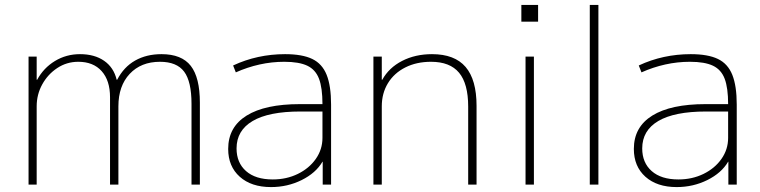

<svg xmlns="http://www.w3.org/2000/svg" viewBox="-20 -750 3089 780"><path d="M96 0V-520H129V-426H131Q157 -474 203 -502Q249 -530 305 -530Q364 -530 403 -503Q442 -476 454 -426H456Q483 -478 529 -504Q575 -530 636 -530Q718 -530 755 -482.5Q792 -435 792 -333V0H758V-328Q758 -419 728 -459Q698 -499 630 -499Q553 -499 507 -450Q461 -401 461 -318V0H427V-355Q427 -423 393 -461Q359 -499 298 -499Q251 -499 212.5 -473.5Q174 -448 151.5 -407Q129 -366 129 -318V0Z M1081 10Q1001 10 954 -32Q907 -74 907 -145Q907 -234 982 -280.5Q1057 -327 1198 -327H1290Q1290 -393 1276 -430Q1262 -467 1228.5 -483Q1195 -499 1135 -499Q1084 -499 1034.5 -488Q985 -477 938 -456L927 -484Q976 -507 1029 -518.5Q1082 -530 1138 -530Q1208 -530 1248.5 -510.5Q1289 -491 1307 -446Q1325 -401 1325 -325V0H1291V-93H1290Q1263 -47 1205.5 -18.5Q1148 10 1081 10ZM1088 -21Q1144 -21 1190 -43.5Q1236 -66 1263 -104.5Q1290 -143 1290 -190V-297H1200Q1072 -297 1006.5 -258.5Q941 -220 941 -147Q941 -89 979.5 -55Q1018 -21 1088 -21Z M1497 0V-520H1531V-426H1533Q1560 -475 1613.5 -502.5Q1667 -530 1735 -530Q1827 -530 1871.5 -478Q1916 -426 1916 -320V0H1882V-317Q1882 -410 1845 -454.5Q1808 -499 1731 -499Q1672 -499 1626.5 -476Q1581 -453 1556 -412Q1531 -371 1531 -318V0Z M2098 -662V-730H2166V-662ZM2115 0V-520H2149V0Z M2376 0V-730H2411V0Z M2729 10Q2649 10 2602 -32Q2555 -74 2555 -145Q2555 -234 2630 -280.5Q2705 -327 2846 -327H2938Q2938 -393 2924 -430Q2910 -467 2876.5 -483Q2843 -499 2783 -499Q2732 -499 2682.5 -488Q2633 -477 2586 -456L2575 -484Q2624 -507 2677 -518.5Q2730 -530 2786 -530Q2856 -530 2896.5 -510.5Q2937 -491 2955 -446Q2973 -401 2973 -325V0H2939V-93H2938Q2911 -47 2853.5 -18.5Q2796 10 2729 10ZM2736 -21Q2792 -21 2838 -43.5Q2884 -66 2911 -104.5Q2938 -143 2938 -190V-297H2848Q2720 -297 2654.5 -258.5Q2589 -220 2589 -147Q2589 -89 2627.5 -55Q2666 -21 2736 -21Z"/></svg>

Font: M PLUS 1 Thin ExtraLight
Style: Regular
Weight: 250
Version: Version 1.001